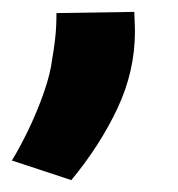

<svg xmlns="http://www.w3.org/2000/svg" viewBox="-104 -122 300 323"><path d="M-9 -100 122 -102Q122 -94 122.5 -86Q123 -78 123 -69Q123 -2 93.5 60.5Q64 123 16 181L-84 148Q-71 127 -56.5 97Q-42 67 -30.5 34.5Q-19 2 -16 -24Q-14 -34 -11.5 -54.5Q-9 -75 -9 -100Z"/></svg>

Font: Georama ExtraCondensed ExtraBold
Style: Italic
Weight: 800
Width: 2
Italic angle: -9°
Designer: Jean-Baptiste Levee
Foundry: Production Type
Version: Version 1.000